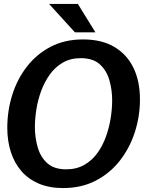

<svg xmlns="http://www.w3.org/2000/svg" viewBox="-20 -943 747 974"><path d="M300 11Q230 11 177 -11.5Q124 -34 88.5 -75Q53 -116 35 -172Q17 -228 17 -295Q17 -381 42 -461Q67 -541 116 -604.5Q165 -668 236.5 -705.5Q308 -743 401 -743Q496 -743 560 -705Q624 -667 657 -599Q690 -531 690 -439Q690 -353 664 -272.5Q638 -192 588 -128Q538 -64 465.5 -26.5Q393 11 300 11ZM316 -84Q368 -84 407.5 -106.5Q447 -129 474 -166.5Q501 -204 517.5 -250Q534 -296 541.5 -344Q549 -392 549 -434Q549 -487 535 -536Q521 -585 486.5 -616.5Q452 -648 390 -648Q338 -648 299 -625.5Q260 -603 233 -565.5Q206 -528 189 -482Q172 -436 164.5 -388Q157 -340 157 -298Q157 -246 171 -196.5Q185 -147 219.5 -115.5Q254 -84 316 -84ZM375 -923 464 -779H360L229 -923Z"/></svg>

Font: Rosario
Style: Italic
Weight: 400
Italic angle: -8.05°
Designer: Hector Gatti
Foundry: Omnibus Type
Version: Version 1.201